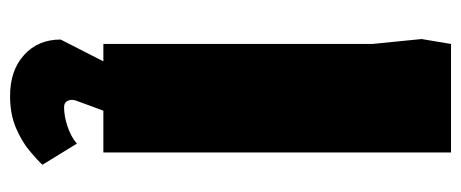

<svg xmlns="http://www.w3.org/2000/svg" viewBox="-294 -454 938 391"><g transform="rotate(90 175.5 -259.0)"><path d="M70 0V-548L60 -648L70 -708H291V0ZM176 190Q124 190 92.5 161.5Q61 133 61 87L107 -3H207L186 54Q182 64 185.5 72Q189 80 199 80Q217 80 238 73Q259 66 273 54L316 124Q307 134 288 150Q269 166 241 178Q213 190 176 190Z"/></g></svg>

Font: Rowdies
Style: Bold
Weight: 700
Designer: Jaikishan Patel
Version: Version 1.000; ttfautohint (v1.8.3)